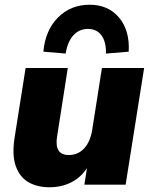

<svg xmlns="http://www.w3.org/2000/svg" viewBox="-20 -779 641 810"><path d="M189 11Q136 11 99 -11Q62 -33 46 -80Q30 -127 42 -201L88 -492H266L221 -204Q208 -125 270 -125Q309 -125 335 -153Q361 -181 369 -231L410 -492H588L510 0H336L347 -70Q321 -30 280 -9.5Q239 11 189 11ZM257 -553 163 -561Q171 -651 224.5 -705Q278 -759 358 -759Q437 -759 482.5 -704.5Q528 -650 523 -561L427 -553Q428 -603 408 -630Q388 -657 351 -657Q314 -657 289.5 -630Q265 -603 257 -553Z"/></svg>

Font: Nunito Sans Black
Style: Italic
Weight: 900
Italic angle: -9°
Designer: Vernon Adams
Foundry: Vernon Adams
Version: Version 3.006; ttfautohint (v1.8.3)